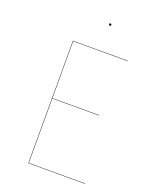

<svg xmlns="http://www.w3.org/2000/svg" viewBox="-153 -917 801 1002"><g transform="rotate(20 247.5 -416.0)"><path d="M435 -678H132V-362H392V-360H132V-2H445V0H130V-680H435ZM290 -826Q290 -820 284 -820Q278 -820 278 -826Q278 -832 284 -832Q290 -832 290 -826Z"/></g></svg>

Font: FiraGO Two
Style: Regular
Weight: 100
Designer: bBox Type
Foundry: bBox Type GmbH
Version: Version 1.001